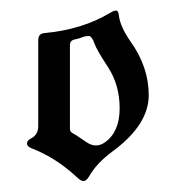

<svg xmlns="http://www.w3.org/2000/svg" viewBox="-20 -738 331 358"><path d="M38.1 -480Q51.3 -486.8 51.3 -502.9V-662.6Q51.3 -675.3 62.5 -676.3Q132.8 -682.6 185.1 -713.9Q192.4 -718.3 196.5 -718.3Q200.7 -718.3 201.7 -709Q204.1 -688.5 222.7 -661.6Q257.3 -613.8 257.3 -560.5Q257.3 -504.9 189 -455.1Q160.6 -434.1 146.5 -409.7Q141.1 -400.4 135.7 -400.4Q130.4 -400.4 122.1 -408.7Q83.5 -444.3 39.1 -461.4Q30.3 -464.8 30.3 -470.5Q30.3 -476.1 38.1 -480ZM110.4 -498Q110.4 -491.7 116.2 -489.3Q119.6 -487.8 141.6 -472.7Q150.4 -466.8 158.9 -466.8Q167.5 -466.8 175.8 -472.7Q203.1 -492.2 203.1 -535.9Q203.1 -579.6 181.4 -612.8Q159.7 -646 156.2 -656.7Q151.4 -670.9 145.3 -670.9Q139.2 -670.9 133.3 -668.5Q127.4 -666 118.9 -664.3Q110.4 -662.6 110.4 -653.3Z"/></svg>

Font: UnifrakturMaguntia18
Style: Book
Weight: 400
Designer: j. 'mach' wust, Gerrit Ansmann, Georg Duffner, based on a font by Peter Wiegel, original typeface by Carl Albert Fahrenw
Version: Version 2017-03-19